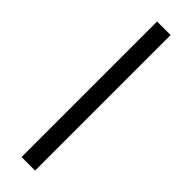

<svg xmlns="http://www.w3.org/2000/svg" viewBox="-305 -701 907 907"><g transform="rotate(45 149.0 -247.5)"><path d="M103.9 205.5V-700H194.3V205.5Z"/></g></svg>

Font: Red Hat Display VF
Style: Regular
Weight: 300
Designer: Pentagram, MCKL
Foundry: Pentagram, MCKL
Version: Version 1.023